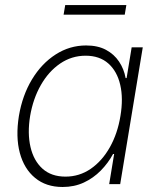

<svg xmlns="http://www.w3.org/2000/svg" viewBox="-20 -728 625 759"><path d="M227.5 11.2Q162.1 11.2 118.7 -24.7Q75.2 -60.5 58.3 -123.8Q41.5 -187 54.7 -269.5Q68.4 -351.1 106.4 -414.1Q144.5 -477.1 200 -512.7Q255.4 -548.3 320.3 -548.3Q366.7 -548.3 398.9 -531Q431.2 -513.7 450.7 -484.4Q470.2 -455.1 476.6 -419.4H480.5L500.5 -541H544.4L455.1 0H411.6L431.2 -119.1H426.8Q407.7 -83.5 378.4 -53.7Q349.1 -23.9 311.3 -6.3Q273.4 11.2 227.5 11.2ZM238.8 -29.8Q293.9 -29.8 338.9 -60.8Q383.8 -91.8 414.3 -146Q444.8 -200.2 456.1 -269.5Q467.8 -338.9 455.3 -392.6Q442.9 -446.3 408.2 -477.1Q373.5 -507.8 318.4 -507.8Q263.2 -507.8 217.5 -476.6Q171.9 -445.3 141.4 -391.6Q110.8 -337.9 99.1 -269.5Q87.9 -201.2 100.6 -146.7Q113.3 -92.3 148.2 -61Q183.1 -29.8 238.8 -29.8ZM479.5 -708 473.1 -669.9H231.4L237.8 -708Z"/></svg>

Font: Inter 17pt ExtraLight
Style: Italic
Weight: 250
Italic angle: -9.3988°
Version: Version 4.001;git-66647c0bb